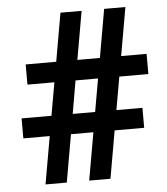

<svg xmlns="http://www.w3.org/2000/svg" viewBox="-52 -757 699 804"><g transform="rotate(-5 298.0 -355.5)"><path d="M325.7 -200.2H231.4L196.3 0H106.9L142.1 -200.2H31.2V-284.2H156.7L181.2 -422.9H67.9V-507.8H196.3L231.9 -710.9H320.8L285.2 -507.8H379.9L415.5 -710.9H504.9L469.2 -507.8H576.2V-422.9H454.1L429.7 -284.2H539.1V-200.2H415L379.9 0H290.5ZM246.1 -284.2H340.3L364.7 -422.9H270Z"/></g></svg>

Font: Vazir
Style: Bold
Weight: 700
Designer: Saber Rastikerdar
Foundry: Saber Rastikerdar
Version: Version 30.0.0